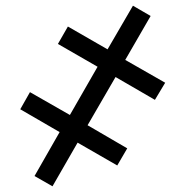

<svg xmlns="http://www.w3.org/2000/svg" viewBox="-20 -650 676 673"><path d="M385 -380 523 -300 559 -360 419 -440 508 -594 446 -630 357 -477 218 -557 183 -496 322 -416 225 -247 85 -327 51 -267 189 -187 101 -33 164 3 252 -150 391 -70 426 -130 287 -211Z"/></svg>

Font: Veleka
Style: Regular
Weight: 400
Designer: Stefan Peev, Context Ltd, 2016; SIL International, 1997-2014.
Foundry: Stefan Peev, Context Ltd, 2016
Version: Version 1.000